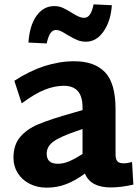

<svg xmlns="http://www.w3.org/2000/svg" viewBox="-20 -855 641 884"><path d="M42 0ZM594 -5Q537 8 490 8Q397 8 371 -56Q328 -24 285.5 -7.5Q243 9 195 9Q151 9 116 -9Q81 -27 61.5 -58.5Q42 -90 42 -128Q42 -188 73 -224.5Q104 -261 158 -283.5Q212 -306 318 -336L360 -348V-361Q360 -460 274 -460Q231 -460 185 -441.5Q139 -423 80 -379L46 -483Q184 -573 322 -573Q415 -573 463.5 -522.5Q512 -472 512 -352V-144Q512 -122 520.5 -112.5Q529 -103 549 -103Q566 -103 588 -109ZM246 -101Q272 -101 299 -112.5Q326 -124 360 -146V-261L334 -252Q255 -225 225 -202.5Q195 -180 195 -147Q195 -101 246 -101ZM111 -659Q116 -737 148 -782Q180 -827 230 -827Q251 -827 269 -819Q287 -811 309 -797Q330 -784 342.5 -778.5Q355 -773 368 -773Q383 -773 393.5 -787.5Q404 -802 411 -835L495 -831Q490 -758 457 -710.5Q424 -663 376 -663Q354 -663 336 -670.5Q318 -678 291 -694Q272 -706 260.5 -711.5Q249 -717 238 -717Q223 -717 212.5 -702.5Q202 -688 195 -655Z"/></svg>

Font: Martel Sans ExtraBold
Style: Regular
Weight: 800
Designer: Dan Reynolds and Mathieu Réguer
Foundry: Dan Reynolds and Mathieu Réguer
Version: Version 1.002; ttfautohint (v1.1) -l 5 -r 5 -G 72 -x 0 -D la